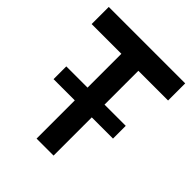

<svg xmlns="http://www.w3.org/2000/svg" viewBox="-208 -875 999 999"><g transform="rotate(45 291.5 -375.0)"><path d="M572.9 -624H354.2V-375H510.4V-281.2H354.2V0H229.2V-281.2H72.9V-375H229.2V-624H10.4V-750H572.9Z"/></g></svg>

Font: Vladivostok Bold
Style: Regular
Weight: 700
Width: 4
Designer: Michael Sharanda
Foundry: Michael Sharanda
Version: Version 1.005